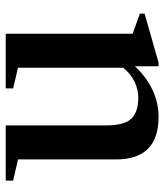

<svg xmlns="http://www.w3.org/2000/svg" viewBox="28 -592 575 672"><g transform="rotate(-90 316.0 -256.5)"><path d="M243 10.5Q167 10.5 130.2 -27.2Q93.5 -65 93.5 -137.5V-481.5L19.5 -498.5V-524.5H212.5V-175.5Q212.5 -109 236.2 -84.8Q260 -60.5 309.5 -60.5Q337.5 -60.5 364.8 -73.2Q392 -86 414.5 -113V-481.5L342 -498.5V-524.5H533.5V-80L604 -55V-38.5L432.5 10.5H419.5V-72.5Q383.5 -33 337.8 -11.2Q292 10.5 243 10.5Z"/></g></svg>

Font: Libre Caslon Text Medium
Style: Regular
Weight: 500
Designer: Pablo Impallari, Rodrigo Fuenzalida, Katja Schimmel
Foundry: Pablo Impallari, Rodrigo Fuenzalida
Version: Version 2.000